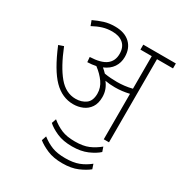

<svg xmlns="http://www.w3.org/2000/svg" viewBox="-202 -776 1107 1174"><g transform="rotate(30 352.0 -189.0)"><path d="M418 -219Q418 -174 399 -146Q380 -118 349.5 -105Q319 -92 284 -92Q206 -92 145 -153.5Q84 -215 24 -360L59 -372Q107 -252 159 -190Q211 -128 280 -128Q322 -128 351.5 -149.5Q381 -171 381 -222Q381 -264 356 -299.5Q331 -335 291 -365Q263 -359 231 -358L228 -393Q306 -396 341.5 -423Q377 -450 377 -500Q377 -548 348.5 -572.5Q320 -597 271 -597Q235 -597 204 -587.5Q173 -578 138 -559L125 -594Q161 -611 194.5 -621.5Q228 -632 270 -632Q338 -632 376 -596.5Q414 -561 414 -500Q414 -459 393 -427.5Q372 -396 330 -378Q345 -366 359 -351Q382 -347 405 -345.5Q428 -344 448 -344Q473 -344 499.5 -347Q526 -350 554 -357V-587H474V-622H704V-587H591V0H554V-321Q529 -315 504 -312Q479 -309 454 -309Q416 -309 384 -315Q400 -295 409 -271Q418 -247 418 -219ZM407 135Q344 135 299.5 115.5Q255 96 229 72L240 40Q274 68 311.5 84Q349 100 407 100Q465 100 502.5 84Q540 68 574 40L585 72Q559 96 514 115.5Q469 135 407 135ZM407 254Q344 254 300 235Q256 216 229 194L240 161Q276 189 313.5 203.5Q351 218 407 218Q463 218 501 203.5Q539 189 574 161L585 194Q558 216 514 235Q470 254 407 254Z"/></g></svg>

Font: Noto Sans Devanagari ExtraLight
Style: Regular
Weight: 200
Designer: Jelle Bosma - Monotype Design Team
Foundry: Monotype Imaging Inc.
Version: Version 2.004; ttfautohint (v1.8.4.7-5d5b)